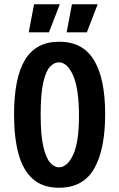

<svg xmlns="http://www.w3.org/2000/svg" viewBox="-20 -869 560 902"><path d="M257 13Q181 13 134.5 -28Q88 -69 67 -146Q46 -223 46 -330Q46 -503 97.5 -588Q149 -673 258 -673Q369 -673 421.5 -586.5Q474 -500 474 -333Q474 -167 422.5 -77Q371 13 257 13ZM257 -83Q296 -83 323.5 -141.5Q351 -200 351 -324Q351 -451 324 -513.5Q297 -576 256 -576Q234 -576 214.5 -555Q195 -534 183 -480.5Q171 -427 171 -331Q171 -234 183.5 -180.5Q196 -127 215.5 -105Q235 -83 257 -83ZM210 -717H115L140 -849H261ZM388 -717H293L318 -849H439Z"/></svg>

Font: Bricolage Grotesque 10pt Condensed SemiBold
Style: Regular
Weight: 600
Width: 3
Designer: Mathieu Triay
Foundry: Atelier Triay
Version: Version 1.000; ttfautohint (v1.8.4.7-5d5b);gftools[0.9.32]